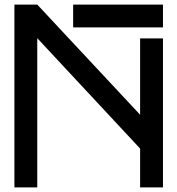

<svg xmlns="http://www.w3.org/2000/svg" viewBox="-20 -820 776 840"><path d="M43 -800H143L593 -318V-652H693V-167V-142V-25V0H593V-170L143 -653V0H43ZM300 -800H693V-700H300Z"/></svg>

Font: Serreria Sobria
Style: Medium
Weight: 500
Version: Version 001.000